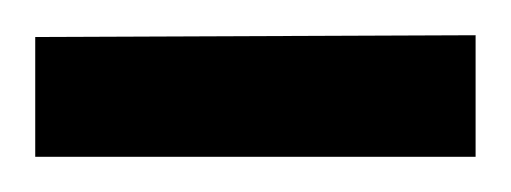

<svg xmlns="http://www.w3.org/2000/svg" viewBox="-20 -628 290 109"><path d="M0 -539V-607L250 -608V-539Z"/></svg>

Font: Kreon Light Medium
Style: Regular
Weight: 500
Version: Version 2.002